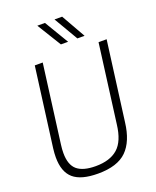

<svg xmlns="http://www.w3.org/2000/svg" viewBox="-181 -1116 996 1228"><g transform="rotate(-20 316.5 -502.0)"><path d="M377 -849H328L227 -1013H279ZM489 -849H440L344 -1013H396ZM270 9Q155 9 102.5 -36.5Q50 -82 50 -181Q50 -208 54 -241L125 -780H179L109 -246Q105 -216 105 -190Q105 -110 145.5 -75.5Q186 -41 272 -41Q369 -41 422.5 -88Q476 -135 489 -246L559 -780H614L543 -241Q528 -115 465 -53Q402 9 270 9Z"/></g></svg>

Font: Tanohe Sans Light
Style: Italic
Weight: 300
Designer: Village Type and Design LLC & Cristiano Sobral
Foundry: Cooper Hewitt Smithsonian Design Museum
Version: Version 1.00;September 29, 2021;FontCreator 13.0.0.2655 64-b